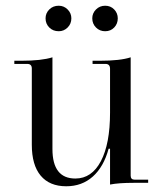

<svg xmlns="http://www.w3.org/2000/svg" viewBox="-20 -638 566 670"><path d="M185 -529Q165 -529 152 -542Q139 -555 139 -574Q139 -592 152 -605Q165 -618 185 -618Q203 -618 216 -605Q229 -592 229 -574Q229 -555 216 -542Q203 -529 185 -529ZM302 -574Q302 -592 315 -605Q328 -618 347 -618Q366 -618 378.5 -605Q391 -592 391 -574Q391 -555 378.5 -542Q366 -529 347 -529Q328 -529 315 -542Q302 -555 302 -574ZM211 12Q153 12 122 -25Q91 -62 91 -133V-399Q91 -415 75 -415H30V-426H54Q125 -426 163 -438V-118Q163 -15 243 -15Q300 -15 332 -75.5Q364 -136 364 -245V-398Q364 -415 348 -415H303V-426H328Q400 -426 436 -438V-25Q436 -11 450 -11H497V0H447Q394 0 364 6V-119H359Q342 -56 304 -22Q266 12 211 12Z"/></svg>

Font: Arapey Regular-Display
Style: Regular
Weight: 400
Designer: Eduardo Rodriguez Tunni
Foundry: Eduardo Rodriguez Tunni
Version: Version 4.000